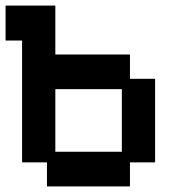

<svg xmlns="http://www.w3.org/2000/svg" viewBox="-20 -656 636 687"><path d="M148 11V-75H59V-511H0V-636H178V-461H445V-374H535V-75H445V11ZM178 -113H416V-337H178Z"/></svg>

Font: Pixelify Sans SemiBold
Style: Regular
Weight: 600
Designer: Stefie Justprince
Foundry: Typecalism Foundryline
Version: Version 1.000